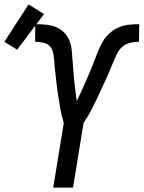

<svg xmlns="http://www.w3.org/2000/svg" viewBox="-93 -853 653 873"><path d="M149 0 197 -294Q187 -326 181 -360Q175 -394 170 -428Q165 -462 161.5 -496.5Q158 -531 154 -566L155 -567Q153 -587 150 -606.5Q147 -626 136 -640Q125 -654 105.5 -658.5Q86 -663 67 -663V-743Q91 -743 115 -741Q139 -739 160 -730.5Q181 -722 197 -706.5Q213 -691 222 -670Q231 -649 233 -625.5Q235 -602 237 -579Q239 -556 240.5 -532.5Q242 -509 244.5 -485.5Q247 -462 250 -439Q253 -416 256 -393Q266 -415 276.5 -437Q287 -459 296.5 -481.5Q306 -504 316 -527Q326 -550 334.5 -572.5Q343 -595 352 -618Q361 -641 373.5 -662.5Q386 -684 405 -701.5Q424 -719 446.5 -728.5Q469 -738 493 -740.5Q517 -743 540 -743L539 -663Q520 -663 499.5 -658.5Q479 -654 463 -640Q447 -626 438 -606.5Q429 -587 421 -568L420 -566Q406 -531 390.5 -496.5Q375 -462 359 -428Q343 -394 326 -360Q309 -326 287 -294L239 0ZM-15 -627 -73 -663 37 -833 107 -789Z"/></svg>

Font: Iosevka Term Curly Medium
Style: Italic
Weight: 500
Italic angle: -9°
Designer: Belleve Invis
Foundry: Belleve Invis
Version: Version 32.3.0